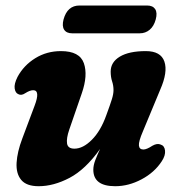

<svg xmlns="http://www.w3.org/2000/svg" viewBox="-20 -648 634 680"><path d="M549 -136Q562.5 -132 564.5 -114.8Q566.5 -97.5 553 -77Q527 -37 481.2 -12.8Q435.5 11.5 388 11.5Q310.5 11.5 310.5 -47Q310.5 -62.5 317.5 -80.8Q324.5 -99 334.5 -120.5Q282.5 -47.5 226.2 -18Q170 11.5 117 11.5Q73.5 11.5 55 -11Q36.5 -33.5 38.8 -71.8Q41 -110 59 -157.5L102.5 -273.5Q123.5 -328.5 97.5 -328.5Q86 -328.5 69.5 -318Q55.5 -308.5 45 -314.5Q34.5 -318.5 32 -334.5Q29.5 -350.5 42 -375.5Q64 -416.5 104.8 -441.8Q145.5 -467 196 -467Q262 -467 277 -424.2Q292 -381.5 269.5 -317L225.5 -189.5Q214.5 -157.5 217.5 -139.5Q220.5 -121.5 243.5 -121.5Q274 -121.5 305.2 -152.8Q336.5 -184 356.5 -240Q370.5 -278 376.2 -296.5Q382 -315 382 -329Q382 -345 377 -360Q372 -375 372 -394.5Q372 -428 404.5 -447.5Q437 -467 496.5 -467Q549.5 -467 562.2 -430Q575 -393 547.5 -330.5L486 -182.5Q470.5 -146.5 472 -132.5Q473.5 -118.5 488 -118.5Q499.5 -118.5 520 -132Q537 -141.5 549 -136ZM205 -579Q218.5 -628.5 261.5 -628.5H501Q521 -628.5 529.5 -615.8Q538 -603 531.5 -579Q525 -555 510 -542.5Q495 -530 475 -530H235.5Q215.5 -530 207.2 -542.8Q199 -555.5 205 -579Z"/></svg>

Font: Fraunces 72pt SuperSoft
Style: Bold Italic
Weight: 700
Italic angle: -16°
Version: Version 1.000;[0bf87f6ff]